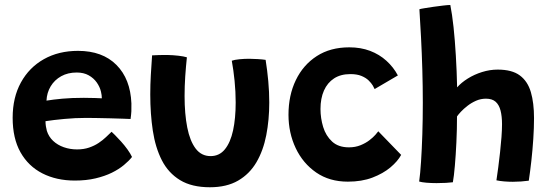

<svg xmlns="http://www.w3.org/2000/svg" viewBox="-20 -742 2259 789"><path d="M522.5 -97Q510 -81 489.2 -63.8Q468.5 -46.5 439.5 -32.2Q410.5 -18 372.5 -9Q334.5 0 287.5 0Q212 0 154.2 -29.5Q96.5 -59 64.2 -116.2Q32 -173.5 32 -258Q32 -341.5 66 -403.2Q100 -465 160.5 -499Q221 -533 300.5 -533Q401 -533 458.5 -475.2Q516 -417.5 520 -317Q520.5 -299.5 519.8 -284.8Q519 -270 516.5 -253Q509.5 -253.5 486.5 -254.2Q463.5 -255 434 -255.8Q404.5 -256.5 377.2 -257Q350 -257.5 334.5 -257.5Q289 -257.5 244 -253.2Q199 -249 167 -244Q167 -233.5 168.5 -223.5Q170 -213.5 172.5 -204.5Q180 -180.5 198.2 -163.2Q216.5 -146 242.2 -137Q268 -128 296.5 -128Q324 -128 346 -135.5Q368 -143 385.2 -154.5Q402.5 -166 415.5 -178.5Q428.5 -191 438.5 -200.5Q441.5 -198 452.5 -187Q463.5 -176 477.5 -160.5Q491.5 -145 503.8 -128Q516 -111 522.5 -97ZM171 -328.5Q198 -333 236.2 -336.5Q274.5 -340 324.5 -340Q351 -340 370.8 -339.2Q390.5 -338.5 398.5 -338Q398.5 -350.5 395 -365Q390.5 -384.5 377.8 -402.8Q365 -421 344.5 -432.5Q324 -444 295 -444Q259 -444 231.5 -428.8Q204 -413.5 188.2 -387.2Q172.5 -361 171 -328.5Z M932.5 -492.5Q943.5 -496.5 963.8 -498.5Q984 -500.5 1003.5 -500.5Q1019.5 -500.5 1039.2 -499.2Q1059 -498 1071.5 -496Q1078.5 -452.5 1082.5 -408.2Q1086.5 -364 1086.5 -321Q1086.5 -249.5 1074.2 -186.5Q1062 -123.5 1033.8 -75.2Q1005.5 -27 958.5 0.2Q911.5 27.5 842.5 27.5Q768 27.5 720 -1.8Q672 -31 645.2 -83.2Q618.5 -135.5 608 -204.8Q597.5 -274 597.5 -354Q597.5 -393.5 599.8 -434Q602 -474.5 605 -514.5Q616.5 -515.5 635.2 -515.8Q654 -516 669.5 -516Q691.5 -515.5 713.2 -513Q735 -510.5 748 -506.5Q744 -469 741.2 -428.2Q738.5 -387.5 738.5 -347.5Q738.5 -274 749.5 -218.2Q760.5 -162.5 784 -131.5Q807.5 -100.5 845.5 -100.5Q881.5 -100.5 904.2 -128.5Q927 -156.5 937.8 -206.2Q948.5 -256 948.5 -321Q948.5 -365 944 -409.8Q939.5 -454.5 932.5 -492.5Z M1628.5 -105.5Q1614.5 -79.5 1584.5 -54.2Q1554.5 -29 1510.5 -12.2Q1466.5 4.5 1409.5 4.5Q1334 4.5 1279.5 -33Q1225 -70.5 1195.2 -133.2Q1165.5 -196 1165.5 -270.5Q1165.5 -350.5 1195.8 -413Q1226 -475.5 1281.8 -511.5Q1337.5 -547.5 1415.5 -547.5Q1462.5 -547.5 1500.8 -533Q1539 -518.5 1568 -492.2Q1597 -466 1615 -432L1519.5 -376Q1517.5 -381 1511.8 -390.8Q1506 -400.5 1494.8 -411.5Q1483.5 -422.5 1465.2 -430Q1447 -437.5 1420 -437.5Q1380 -437.5 1352.8 -419.8Q1325.5 -402 1311.2 -369.8Q1297 -337.5 1297 -294Q1297 -256.5 1308 -220.2Q1319 -184 1344.8 -160.2Q1370.5 -136.5 1414 -136.5Q1440 -136.5 1461.5 -145.2Q1483 -154 1498.2 -165.8Q1513.5 -177.5 1522.8 -188.2Q1532 -199 1534.5 -202.5Z M1841 7Q1830.5 8.5 1812.2 9.5Q1794 10.5 1774 10.5Q1752 10.5 1732 8.8Q1712 7 1702.5 4Q1707 -28 1710.2 -78Q1713.5 -128 1715.5 -190Q1717.5 -252 1717.5 -319.5Q1717.5 -386.5 1715.5 -455Q1713.5 -523.5 1710.2 -587.2Q1707 -651 1703.5 -704Q1707.5 -705.5 1723.8 -708.2Q1740 -711 1761.2 -714Q1782.5 -717 1801.5 -719.2Q1820.5 -721.5 1830.5 -721.5Q1838 -684 1843.8 -630.5Q1849.5 -577 1853.2 -513.8Q1857 -450.5 1858.5 -383Q1875.5 -402.5 1902.2 -419.2Q1929 -436 1961 -446Q1993 -456 2025 -456Q2084 -456 2116.2 -432Q2148.5 -408 2161.5 -363.5Q2174.5 -319 2174.5 -256.5Q2174.5 -217 2171.5 -171.2Q2168.5 -125.5 2163.5 -80.8Q2158.5 -36 2153 0.5Q2137.5 2.5 2120.8 3.8Q2104 5 2087.5 5Q2069.5 5 2051.8 3.5Q2034 2 2020 -1Q2023.5 -24 2027.5 -54.2Q2031.5 -84.5 2035 -116.8Q2038.5 -149 2040.8 -179Q2043 -209 2043 -231.5Q2043 -264 2037 -287.5Q2031 -311 2016.8 -323.8Q2002.5 -336.5 1977 -336.5Q1955.5 -336.5 1936.2 -328Q1917 -319.5 1901.2 -307.2Q1885.5 -295 1874.2 -283Q1863 -271 1858 -263.5Q1858 -210.5 1855.5 -157.5Q1853 -104.5 1849.2 -61Q1845.5 -17.5 1841 7Z"/></svg>

Font: Grandstander Thin SemiBold
Style: Regular
Weight: 600
Version: Version 1.200